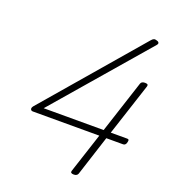

<svg xmlns="http://www.w3.org/2000/svg" viewBox="-196 -1269 1248 1420"><g transform="rotate(20 428.5 -558.5)"><path d="M552 14Q538 14 532 9Q526 4 529 -6L632 -321H109Q95 -321 91 -332Q87 -343 99 -358L748 -1114Q758 -1126 767.5 -1129.5Q777 -1133 790 -1128Q799 -1126 804 -1121.5Q809 -1117 809 -1111Q809 -1105 801 -1096L176 -371H648L783 -785Q789 -804 816 -804Q831 -804 836.5 -799.5Q842 -795 839 -784L704 -371H833Q842 -371 845 -367Q848 -363 846 -353Q844 -337 837 -329Q830 -321 820 -321H687L585 -5Q578 14 552 14Z"/></g></svg>

Font: Playwrite CU ExtraLight
Style: Regular
Weight: 250
Designer: Veronika Burian, José Scaglione
Foundry: TypeTogether
Version: Version 1.002